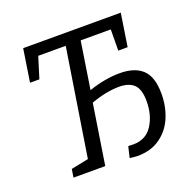

<svg xmlns="http://www.w3.org/2000/svg" viewBox="-124 -827 980 965"><g transform="rotate(-20 365.5 -345.0)"><path d="M672 -246Q672 -178 648 -120.5Q624 -63 574.5 -27.5Q525 8 452 8Q439 8 411 4L425 -55L451 -54Q520 -54 554.5 -107.5Q589 -161 589 -236Q589 -299 562.5 -325Q536 -351 483 -351Q414 -351 332 -321L282 0H112L119 -44L212 -63L302 -636H155L120 -523H70L97 -698H619L592 -523H542L543 -636H382L343 -384Q431 -414 510 -414Q589 -414 630.5 -375Q672 -336 672 -246Z"/></g></svg>

Font: Bitter Pro
Style: Italic
Weight: 400
Italic angle: -9°
Designer: Sol Matas, and Bitter project Authors
Foundry: Sol Matas
Version: Version 1.010